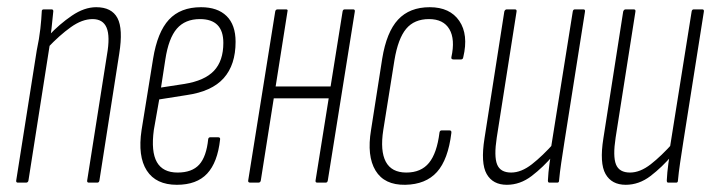

<svg xmlns="http://www.w3.org/2000/svg" viewBox="-20 -507 1981 533"><path d="M227 0Q221 0 222 -6L277 -355Q286 -406 276 -430Q266 -454 237 -454Q208 -454 176.5 -431.5Q145 -409 112 -374L115 -408Q145 -440 179.5 -463.5Q214 -487 247 -487Q290 -487 306 -457Q322 -427 311 -358L256 -6Q255 0 250 0ZM30 0Q24 0 25 -6L82 -367Q89 -400 92 -427Q95 -454 96 -476Q96 -481 102 -481H123Q128 -481 128 -476Q126 -453 123 -427.5Q120 -402 117 -386L118 -382L59 -6Q58 0 52 0Z M471 6Q413 6 387.5 -33.5Q362 -73 373 -146L405 -344Q417 -418 449 -452.5Q481 -487 538 -487Q584 -487 609 -462.5Q634 -438 634 -391Q634 -327 601 -290Q568 -253 498 -243L422 -231L407 -146Q399 -86 415.5 -57Q432 -28 473 -28Q513 -28 533 -50Q553 -72 558 -121Q559 -126 564 -126H585Q592 -126 591 -120Q584 -56 555 -25Q526 6 471 6ZM427 -264 492 -274Q548 -283 574 -310.5Q600 -338 600 -388Q600 -454 535 -454Q494 -454 471 -427.5Q448 -401 439 -342Z M861 0Q855 0 856 -6L931 -475Q932 -481 937 -481H960Q966 -481 965 -475L890 -6Q889 0 884 0ZM675 0Q668 0 669 -6L744 -475Q745 -481 751 -481H774Q780 -481 778 -475L704 -6Q703 0 697 0ZM736 -234 740 -267H905L901 -234Z M1105 6Q1047 7 1022.5 -33.5Q998 -74 1010 -146L1041 -344Q1053 -418 1085 -452.5Q1117 -487 1173 -487Q1229 -487 1255 -449Q1281 -411 1266 -348Q1265 -342 1260 -342H1239Q1232 -342 1233 -348Q1244 -398 1227.5 -426Q1211 -454 1171 -454Q1130 -454 1107.5 -427Q1085 -400 1075 -340L1044 -146Q1035 -88 1051 -58Q1067 -28 1108 -28Q1149 -28 1171 -55Q1193 -82 1200 -139Q1201 -145 1206 -145H1228Q1234 -145 1233 -138Q1224 -64 1193 -29.5Q1162 5 1105 6Z M1387 6Q1348 6 1331 -24Q1314 -54 1325 -123L1380 -475Q1382 -481 1387 -481H1409Q1415 -481 1414 -475L1359 -125Q1351 -73 1360 -50.5Q1369 -28 1399 -28Q1427 -28 1456.5 -51Q1486 -74 1519 -111L1516 -76Q1488 -43 1456 -18.5Q1424 6 1387 6ZM1505 0Q1501 0 1501 -6Q1502 -28 1505.5 -53.5Q1509 -79 1512 -96L1510 -99L1570 -475Q1571 -481 1576 -481H1599Q1605 -481 1604 -475L1547 -114Q1542 -82 1538 -55Q1534 -28 1532 -6Q1532 0 1527 0Z M1717 6Q1678 6 1661 -24Q1644 -54 1655 -123L1710 -475Q1712 -481 1717 -481H1739Q1745 -481 1744 -475L1689 -125Q1681 -73 1690 -50.5Q1699 -28 1729 -28Q1757 -28 1786.5 -51Q1816 -74 1849 -111L1846 -76Q1818 -43 1786 -18.5Q1754 6 1717 6ZM1835 0Q1831 0 1831 -6Q1832 -28 1835.5 -53.5Q1839 -79 1842 -96L1840 -99L1900 -475Q1901 -481 1906 -481H1929Q1935 -481 1934 -475L1877 -114Q1872 -82 1868 -55Q1864 -28 1862 -6Q1862 0 1857 0Z"/></svg>

Font: Sofia Sans Extra Condensed ExtraLight
Style: Italic
Weight: 250
Italic angle: -9°
Version: Version 4.100